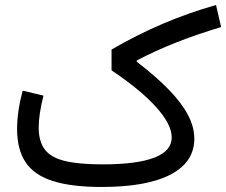

<svg xmlns="http://www.w3.org/2000/svg" viewBox="-20 -743 899 763"><path d="M70.1 -382.8Q47.9 -299.3 47.9 -230.5Q47.9 -148.7 81.9 -97.9Q116 -47.1 190.1 -23.6Q264.2 0 383.5 0Q563.2 0 657.7 -49.3Q752.2 -98.6 752.2 -191.9Q752.2 -237.8 727.4 -285.4Q702.6 -333 652 -385.5Q601.3 -438 523.4 -497.8V-502.7Q598.1 -541.7 679.4 -573.9Q760.7 -606 858.6 -635.5L838.6 -723.1Q730.2 -692.6 627 -648.6Q523.7 -604.5 423.3 -546.1V-463.4Q537.6 -387 600 -317.9Q662.4 -248.8 662.4 -196.8Q662.4 -143.3 593.4 -116.6Q524.4 -89.8 386.5 -89.8Q292 -89.8 236.7 -103.6Q181.4 -117.4 157.6 -149.5Q133.8 -181.6 133.8 -236.1Q133.8 -289.1 152.8 -363Z"/></svg>

Font: Estedad-FD-VF Thin
Style: Regular
Weight: 100
Designer: Amin Abedi
Version: Version 5.0